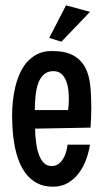

<svg xmlns="http://www.w3.org/2000/svg" viewBox="-20 -701 391 727"><path d="M325.7 -295.9Q325.7 -255.9 322.8 -217.8L112.8 -213.9Q112.8 -203.6 113.8 -189.2Q114.7 -174.8 116.9 -158.9Q119.1 -143.1 123.3 -127.7Q127.4 -112.3 134.3 -99.9Q141.1 -87.4 151.1 -79.8Q161.1 -72.3 175.3 -72.3Q190.4 -72.3 201.4 -80.3Q212.4 -88.4 219.5 -100.3Q226.6 -112.3 230.5 -126.5Q234.4 -140.6 235.8 -153.3H320.8Q316.4 -125.5 306.2 -97.2Q295.9 -68.8 278.8 -45.9Q261.7 -22.9 237.3 -8.5Q212.9 5.9 180.2 5.9Q146 5.9 121.3 -7.1Q96.7 -20 79.6 -41.5Q62.5 -63 51.8 -91.1Q41 -119.1 35.4 -149.2Q29.8 -179.2 27.8 -209.5Q25.9 -239.7 25.9 -265.6Q25.9 -289.1 28.6 -316.4Q31.2 -343.8 37.6 -370.6Q43.9 -397.5 54.9 -422.4Q65.9 -447.3 82.5 -466.1Q99.1 -484.9 122.1 -496.3Q145 -507.8 175.3 -507.8Q227.1 -507.8 256.8 -491.5Q286.6 -475.1 302 -446.5Q317.4 -418 321.5 -379.2Q325.7 -340.3 325.7 -295.9ZM240.7 -324.2Q240.7 -338.9 239 -357.4Q237.3 -376 231.2 -392.6Q225.1 -409.2 213.4 -420.4Q201.7 -431.6 182.1 -431.6Q165 -431.6 153.3 -424.1Q141.6 -416.5 133.8 -404.3Q126 -392.1 121.6 -376.2Q117.2 -360.4 115.2 -344Q113.3 -327.6 112.5 -312Q111.8 -296.4 111.8 -284.2H237.8Q240.7 -304.7 240.7 -324.2ZM320.8 -656.2 212.4 -543 166.5 -557.6 230 -680.7Z"/></svg>

Font: Maiden Orange
Style: Regular
Weight: 400
Designer: Astigmatic (AOETI)
Foundry: Astigmatic (AOETI)
Version: Version 1.001